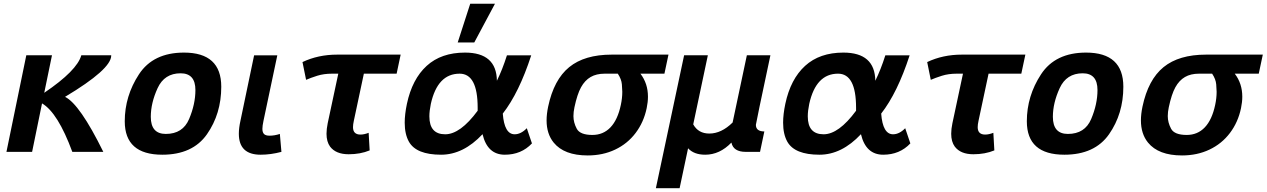

<svg xmlns="http://www.w3.org/2000/svg" viewBox="-20 -806 6722 1019"><path d="M255.9 -512.7Q241.2 -440.4 214.8 -313.5Q389.2 -431.6 411.6 -512.7H570.3V-511.2Q570.3 -438.5 325.2 -292Q403.3 -253.9 528.3 0H363.8Q287.1 -208 203.1 -257.3L150.4 0H14.2L119.6 -512.7Z M841.3 15.1Q642.1 15.1 642.1 -162.1Q642.1 -296.4 717.5 -411.6Q793 -526.9 956.5 -526.9Q1154.3 -526.9 1154.3 -345.7Q1154.3 -202.1 1078.4 -93.5Q1002.4 15.1 841.3 15.1ZM859.9 -95.2Q950.2 -95.2 983.6 -174.3Q1017.1 -253.4 1017.1 -328.1Q1017.1 -417 938.5 -417Q852.5 -417 816.4 -338.1Q780.3 -259.3 780.3 -186Q780.3 -95.2 859.9 -95.2Z M1363.3 15.1Q1247.6 15.1 1247.6 -96.2Q1247.6 -127 1256.3 -166L1328.6 -512.2H1451.7L1378.4 -165Q1372.6 -137.7 1372.6 -122.1Q1372.6 -103.5 1381.3 -94.7Q1390.1 -85.9 1410.6 -85.9Q1437.5 -85.9 1465.3 -95.2L1473.6 0Q1417 15.1 1363.3 15.1Z M1830.6 12.7Q1762.7 12.7 1731.9 -27.8Q1712.9 -53.7 1712.9 -96.2Q1712.9 -121.1 1719.2 -151.9L1775.4 -415H1742.2Q1698.2 -415 1663.1 -403.8Q1627.9 -392.6 1604.5 -382.3L1585.4 -476.6Q1668.5 -516.1 1769.5 -516.1H2106.4L2085 -415H1911.1L1857.9 -165Q1853.5 -145 1853.5 -131.3Q1853.5 -91.8 1893.1 -91.8Q1912.6 -91.8 1936.5 -101.1L1941.9 -7.8Q1892.6 12.7 1830.6 12.7Z M2659.2 15.1Q2566.9 15.1 2541 -93.8Q2439 15.1 2320.8 15.1Q2189.5 15.1 2150.4 -53.7Q2127.9 -93.8 2127.9 -154.8Q2127.9 -199.2 2139.6 -254.9Q2167.5 -386.2 2244.6 -456.5Q2321.8 -526.9 2447.8 -526.9Q2615.2 -526.9 2617.2 -377.4Q2646 -435.5 2670.4 -512.2H2799.3Q2734.9 -314 2648.4 -203.1Q2656.7 -93.3 2711.4 -93.3Q2744.6 -93.3 2775.9 -125.5L2803.2 -44.9Q2746.6 15.1 2659.2 15.1ZM2342.8 -93.3Q2422.9 -93.3 2515.1 -218.3V-234.4Q2515.1 -415 2419.4 -415Q2302.2 -415 2266.6 -254.9Q2258.8 -217.3 2258.8 -188.5Q2258.8 -93.3 2342.8 -93.3ZM2497.1 -580.6H2409.2L2475.6 -786.1H2606.9Z M3099.1 19Q2974.1 19 2918.5 -49.3Q2880.9 -95.7 2880.9 -167Q2880.9 -200.7 2889.2 -240.2Q2919.4 -383.3 3001 -449.7Q3082.5 -516.1 3226.6 -516.1H3527.8L3506.3 -415H3378.9Q3418.9 -362.8 3418.9 -293Q3418.9 -264.2 3412.1 -231.9Q3396.5 -157.2 3353.3 -100.1Q3310.1 -43 3244.6 -12Q3179.2 19 3099.1 19ZM3124 -89.8Q3181.6 -89.8 3220 -130.1Q3258.3 -170.4 3274.9 -249Q3282.7 -285.2 3282.7 -318.8Q3282.7 -330.6 3280.5 -358.2Q3278.3 -385.7 3258.8 -415H3189.5Q3145 -415 3114.5 -397.2Q3084 -379.4 3063.7 -342.8Q3043.5 -306.2 3028.8 -236.8Q3023.4 -211.4 3023.4 -189.9Q3023.4 -155.8 3041 -122.8Q3058.6 -89.8 3124 -89.8Z M3586.9 192.9H3460.9L3610.8 -512.7H3736.8L3659.2 -146Q3686 -97.2 3744.6 -97.2Q3808.6 -97.2 3868.2 -155.8L3943.8 -512.7H4068.8Q3991.7 -150.4 3991.7 -143.6Q3991.7 -108.4 4036.6 -108.4L4013.7 0H3938Q3872.1 0 3861.8 -49.3Q3799.8 15.1 3722.7 15.1Q3663.1 15.1 3631.8 -19Z M4667.5 15.1Q4575.2 15.1 4549.3 -93.8Q4447.3 15.1 4329.1 15.1Q4197.8 15.1 4158.7 -53.7Q4136.2 -93.8 4136.2 -154.8Q4136.2 -199.2 4147.9 -254.9Q4175.8 -386.2 4252.9 -456.5Q4330.1 -526.9 4456.1 -526.9Q4623.5 -526.9 4625.5 -377.4Q4654.3 -435.5 4678.7 -512.2H4807.6Q4743.2 -314 4656.7 -203.1Q4665 -93.3 4719.7 -93.3Q4752.9 -93.3 4784.2 -125.5L4811.5 -44.9Q4754.9 15.1 4667.5 15.1ZM4351.1 -93.3Q4431.2 -93.3 4523.4 -218.3V-234.4Q4523.4 -415 4427.7 -415Q4310.5 -415 4274.9 -254.9Q4267.1 -217.3 4267.1 -188.5Q4267.1 -93.3 4351.1 -93.3Z M5146 12.7Q5078.1 12.7 5047.4 -27.8Q5028.3 -53.7 5028.3 -96.2Q5028.3 -121.1 5034.7 -151.9L5090.8 -415H5057.6Q5013.7 -415 4978.5 -403.8Q4943.4 -392.6 4919.9 -382.3L4900.9 -476.6Q4983.9 -516.1 5085 -516.1H5421.9L5400.4 -415H5226.6L5173.3 -165Q5168.9 -145 5168.9 -131.3Q5168.9 -91.8 5208.5 -91.8Q5228 -91.8 5252 -101.1L5257.3 -7.8Q5208 12.7 5146 12.7Z M5628.9 15.1Q5429.7 15.1 5429.7 -162.1Q5429.7 -296.4 5505.1 -411.6Q5580.6 -526.9 5744.1 -526.9Q5941.9 -526.9 5941.9 -345.7Q5941.9 -202.1 5866 -93.5Q5790 15.1 5628.9 15.1ZM5647.5 -95.2Q5737.8 -95.2 5771.2 -174.3Q5804.7 -253.4 5804.7 -328.1Q5804.7 -417 5726.1 -417Q5640.1 -417 5604 -338.1Q5567.9 -259.3 5567.9 -186Q5567.9 -95.2 5647.5 -95.2Z M6253.4 19Q6128.4 19 6072.8 -49.3Q6035.2 -95.7 6035.2 -167Q6035.2 -200.7 6043.5 -240.2Q6073.7 -383.3 6155.3 -449.7Q6236.8 -516.1 6380.9 -516.1H6682.1L6660.6 -415H6533.2Q6573.2 -362.8 6573.2 -293Q6573.2 -264.2 6566.4 -231.9Q6550.8 -157.2 6507.6 -100.1Q6464.4 -43 6398.9 -12Q6333.5 19 6253.4 19ZM6278.3 -89.8Q6335.9 -89.8 6374.3 -130.1Q6412.6 -170.4 6429.2 -249Q6437 -285.2 6437 -318.8Q6437 -330.6 6434.8 -358.2Q6432.6 -385.7 6413.1 -415H6343.8Q6299.3 -415 6268.8 -397.2Q6238.3 -379.4 6218 -342.8Q6197.8 -306.2 6183.1 -236.8Q6177.7 -211.4 6177.7 -189.9Q6177.7 -155.8 6195.3 -122.8Q6212.9 -89.8 6278.3 -89.8Z"/></svg>

Font: Cadman
Style: Bold Italic
Weight: 700
Italic angle: -12°
Designer: Paul James MIller
Foundry: High-Logic / Made with FontCreator
Version: Version 2.114;March 28, 2021;FontCreator 13.0.0.2683 64-bit